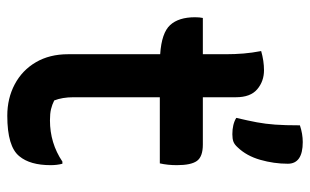

<svg xmlns="http://www.w3.org/2000/svg" viewBox="-186 -672 871 540"><g transform="rotate(90 250.0 -401.5)"><path d="M440 -141Q444 -126 444 -108Q444 -50 419 -20Q392 14 305 14Q256 14 216.5 -7Q177 -28 154.5 -66.5Q132 -105 132 -157V-416Q72 -420 50 -444Q28 -468 28 -514Q28 -520 28.5 -526Q29 -532 30 -536H132V-601Q132 -626 130 -650.5Q128 -675 123 -700Q137 -704 150.5 -706Q164 -708 177 -708Q208 -708 230.5 -689Q253 -670 253 -629V-536H386Q420 -536 432 -519.5Q444 -503 444 -463Q444 -437 439 -415H253V-172Q253 -141 262 -118Q274 -112 286.5 -109Q299 -106 318 -106Q382 -106 434 -141ZM379 -817Q440 -817 440 -775Q440 -736 429 -697.5Q418 -659 394 -634Q386 -625 378 -622Q370 -619 357 -619Q329 -619 311 -630Q319 -664 323.5 -688Q328 -712 330 -739.5Q332 -767 332 -809Q356 -817 379 -817Z"/></g></svg>

Font: Recursive Sn Csl St SmB
Style: Regular
Weight: 600
Version: Version 1.079;hotconv 1.0.112;makeotfexe 2.5.65598; ttfautoh